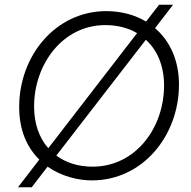

<svg xmlns="http://www.w3.org/2000/svg" viewBox="-20 -755 806 811"><path d="M56 36H114L181 -51C240 -10 310 7 368 7C583 7 736 -182 736 -398C736 -498 699 -581 635 -636L711 -735H652L597 -664C550 -692 493 -708 429 -708C215 -708 61 -520 61 -303C61 -202 96 -130 146 -81ZM371 -51C310 -51 258 -68 218 -98L596 -587C645 -543 673 -476 673 -394C673 -214 552 -51 371 -51ZM124 -305C124 -484 245 -649 425 -649C476 -649 522 -637 559 -615L184 -129C145 -173 124 -234 124 -305Z"/></svg>

Font: Fixel Display Light
Style: Italic
Weight: 300
Italic angle: -10°
Designer: AlfaBravo + MacPaw
Foundry: Kyrylo Tkachov, Marchela Mozhyna, Serhii Makarenko, Maria Weinstein, Zakhar Kryvoshyya
Version: Version 1.210;Glyphs 3.2 (3217)